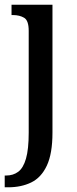

<svg xmlns="http://www.w3.org/2000/svg" viewBox="-27 -556 327 816"><path d="M-7 240V190H-1Q29 190 50.5 174Q72 158 83.5 118Q95 78 95 8V-425Q95 -469 75.5 -480.5Q56 -492 28 -492H22V-536H196V8Q196 97 172 148Q148 199 105.5 219.5Q63 240 8 240Z"/></svg>

Font: Noto Serif Tamil Condensed Medium
Style: Regular
Weight: 500
Width: 3
Designer: Indian Type Foundry, Tom Grace, and the Monotype Design Team
Foundry: Monotype Imaging Inc.
Version: Version 2.004; ttfautohint (v1.8.4.7-5d5b)